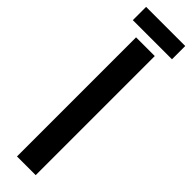

<svg xmlns="http://www.w3.org/2000/svg" viewBox="-304 -809 798 798"><g transform="rotate(45 95.0 -409.5)"><path d="M40 -700H150V0H40ZM210 -819V-741H-20V-819Z"/></g></svg>

Font: Adderley Bold
Style: Regular
Weight: 700
Designer: gorohovskiy
Version: Version 1.003 November 13, 2017